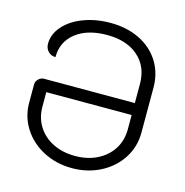

<svg xmlns="http://www.w3.org/2000/svg" viewBox="-106 -808 885 917"><g transform="rotate(15 336.5 -350.0)"><path d="M52 -240V-330Q52 -346 64 -357.5Q76 -369 92 -369H540V-463Q540 -549 483 -599Q426 -649 329 -649Q232 -649 174.5 -604Q117 -559 117 -483Q95 -483 80.5 -498Q66 -513 66 -536Q66 -583 101 -623Q136 -663 196.5 -686Q257 -709 329 -709Q411 -709 474 -678Q537 -647 572 -591Q607 -535 607 -463V-241Q607 -171 570.5 -114Q534 -57 470.5 -24Q407 9 329 9Q252 9 188.5 -24Q125 -57 88.5 -114Q52 -171 52 -240ZM540 -239V-310H118V-239Q118 -184 144.5 -141.5Q171 -99 219 -75Q267 -51 329 -51Q390 -51 438 -75Q486 -99 513 -141.5Q540 -184 540 -239Z"/></g></svg>

Font: K2D ExtraLight
Style: Regular
Weight: 275
Designer: Katatrad Aksorn Co.,Ltd.
Foundry: Cadson Demak Co.,Ltd.
Version: Version 1.000; ttfautohint (v1.6)